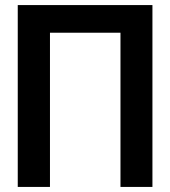

<svg xmlns="http://www.w3.org/2000/svg" viewBox="-20 -724 671 757"><path d="M581 13H455V-595H177V13H50V-704H581Z"/></svg>

Font: Repo
Style: DemiBold
Weight: 600
Designer: Stefan Peev
Foundry: Context Ltd
Version: Version 001.000